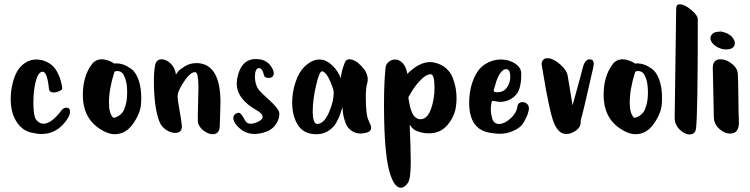

<svg xmlns="http://www.w3.org/2000/svg" viewBox="-20 -695 3502 897"><path d="M209 -278Q201 -360 179 -360H177Q157 -356 146.5 -313Q136 -270 136 -217Q136 -154 148 -137Q163 -117 183 -117Q220 -117 266 -178Q277 -192 290 -192Q307 -192 307 -173Q307 -149 275 -114Q234 -69 173 -69Q154 -69 124 -76Q81 -87 55.5 -129Q30 -171 30 -232Q30 -271 40 -310Q54 -364 83.5 -390.5Q113 -417 149 -417Q190 -417 223 -390Q240 -376 253.5 -346Q267 -316 271 -281Q271 -276 257 -269.5Q243 -263 230 -263Q212 -263 209 -278Z M514 -398Q517 -399 523 -399Q538 -399 554 -394Q570 -389 591.5 -374.5Q613 -360 626.5 -324Q640 -288 640 -235Q640 -232 639.5 -224Q639 -216 639 -212Q637 -168 602.5 -118Q568 -68 516 -68Q479 -68 432 -103Q367 -154 367 -251Q367 -337 407 -392Q425 -418 456 -418Q469 -418 483.5 -413Q498 -408 506 -403ZM509 -145Q513 -145 518 -146Q523 -147 534 -153.5Q545 -160 553 -171Q561 -182 567.5 -206Q574 -230 574 -262V-264Q574 -302 566 -325.5Q558 -349 549 -356Q540 -363 529 -363Q514 -363 514 -357Q489 -279 489 -215Q489 -165 509 -145Z M705 -392Q711 -418 735 -418Q757 -418 777.5 -398Q798 -378 802 -347Q806 -353 813 -362Q820 -371 844 -385.5Q868 -400 896 -400H907Q1010 -391 1010 -217Q1010 -196 1008.5 -162Q1007 -128 1007 -117V-113V-111Q1007 -68 974 -68Q954 -68 933.5 -83Q913 -98 906 -118Q904 -124 904 -150Q904 -166 905.5 -214Q907 -262 907 -285Q907 -355 893 -358H891Q871 -358 846 -323Q821 -288 812 -261Q810 -256 810 -244Q810 -227 818.5 -181Q827 -135 829 -112Q829 -111 829.5 -109Q830 -107 830 -106Q830 -74 798 -74Q777 -74 755 -89Q733 -104 724 -129Q699 -195 699 -317Q699 -364 705 -392Z M1245 -332Q1241 -331 1234 -331Q1216 -331 1213 -344Q1206 -377 1190 -377Q1186 -377 1182 -374Q1171 -366 1171 -336Q1171 -299 1190 -274Q1198 -264 1238.5 -227Q1279 -190 1284 -171Q1285 -168 1285 -161Q1285 -137 1266.5 -111Q1248 -85 1206 -74Q1184 -69 1171 -69Q1137 -69 1113.5 -85Q1090 -101 1079 -118Q1070 -132 1070 -144Q1070 -160 1088 -167Q1090 -168 1094 -168Q1101 -168 1107 -161Q1113 -154 1119 -142.5Q1125 -131 1128 -128Q1134 -117 1152 -117Q1167 -117 1185 -126Q1207 -136 1207 -149Q1207 -164 1179 -180Q1086 -232 1086 -306Q1086 -313 1088 -327Q1104 -416 1171 -419H1178Q1231 -419 1254 -372Q1259 -362 1259 -352Q1259 -345 1255.5 -340Q1252 -335 1248 -334Z M1591 -403Q1597 -418 1612 -418Q1638 -418 1668 -387Q1698 -356 1698 -324Q1698 -313 1696 -308Q1689 -286 1689 -242Q1689 -154 1703 -130Q1714 -108 1714 -98Q1714 -75 1673 -72Q1672 -72 1670 -71.5Q1668 -71 1667 -71Q1641 -71 1622.5 -84Q1604 -97 1596.5 -115.5Q1589 -134 1585 -152Q1581 -170 1581 -183L1580 -196V-195Q1563 -134 1540 -106Q1507 -68 1459 -68H1457Q1400 -68 1372.5 -110Q1345 -152 1345 -215Q1345 -265 1361 -312Q1377 -359 1402 -383Q1437 -417 1473 -417Q1501 -417 1526 -395Q1551 -373 1562 -351L1573 -329V-331Q1573 -357 1591 -403ZM1464 -116Q1494 -118 1516.5 -169Q1539 -220 1539 -261Q1539 -272 1536 -280Q1510 -358 1485 -362H1484Q1472 -362 1456.5 -295.5Q1441 -229 1441 -175Q1441 -116 1463 -116Z M2012 -402Q2042 -395 2063.5 -376.5Q2085 -358 2095 -332Q2105 -306 2109 -282.5Q2113 -259 2113 -234Q2113 -220 2110 -196Q2103 -149 2070 -110.5Q2037 -72 1984 -72Q1954 -72 1927 -83Q1908 -90 1894 -113Q1899 5 1899 61Q1899 139 1886 159Q1870 182 1853 182Q1826 182 1807 130Q1774 48 1774 -208Q1774 -310 1781 -376Q1782 -394 1795.5 -405.5Q1809 -417 1826 -417Q1845 -417 1861 -400.5Q1877 -384 1883 -350Q1938 -405 1990 -405Q2000 -405 2012 -402ZM1939 -138H1945Q1976 -138 1993 -184.5Q2010 -231 2010 -285Q2010 -348 1992 -348H1991Q1971 -348 1945 -321Q1919 -294 1904 -268L1888 -241Q1888 -239 1888.5 -236Q1889 -233 1889 -231Q1899 -166 1919 -148Q1929 -140 1939 -138Z M2397 -196Q2400 -218 2422 -218Q2433 -218 2442 -210Q2451 -202 2451 -189Q2451 -183 2450 -179Q2446 -165 2444.5 -159.5Q2443 -154 2432.5 -133.5Q2422 -113 2409 -102Q2396 -91 2370.5 -80.5Q2345 -70 2313 -70Q2301 -70 2273 -74Q2172 -88 2172 -214Q2172 -281 2196 -333Q2215 -376 2248.5 -396.5Q2282 -417 2320 -417Q2358 -417 2386 -398.5Q2414 -380 2415 -354V-344Q2415 -273 2385 -246Q2355 -219 2315 -219L2279 -224Q2273 -208 2273 -184Q2273 -166 2279 -143Q2286 -116 2311 -116Q2337 -116 2365 -141.5Q2393 -167 2397 -196ZM2293 -295Q2292 -291 2290 -285Q2286 -275 2286.5 -270.5Q2287 -266 2294 -265Q2296 -265 2299 -264.5Q2302 -264 2303 -264Q2333 -264 2348.5 -286.5Q2364 -309 2364 -336Q2364 -366 2350 -371Q2348 -372 2344 -372Q2330 -372 2316 -351.5Q2302 -331 2293 -295Z M2510 -397Q2514 -423 2537 -423Q2563 -423 2595 -396Q2627 -369 2632 -342L2655 -203Q2695 -347 2702 -376Q2712 -418 2735 -418Q2736 -418 2738 -417.5Q2740 -417 2741 -417Q2754 -415 2754 -396L2751 -377Q2700 -151 2694 -137Q2693 -134 2693 -126V-125Q2693 -91 2650 -74Q2639 -69 2625 -69Q2618 -69 2612 -71Q2606 -73 2601.5 -75.5Q2597 -78 2592.5 -82.5Q2588 -87 2585 -90.5Q2582 -94 2578.5 -100Q2575 -106 2573.5 -109Q2572 -112 2569.5 -117.5Q2567 -123 2567 -124Q2558 -144 2543.5 -212Q2529 -280 2520 -338Z M2947 -398Q2950 -399 2956 -399Q2971 -399 2987 -394Q3003 -389 3024.5 -374.5Q3046 -360 3059.5 -324Q3073 -288 3073 -235Q3073 -232 3072.5 -224Q3072 -216 3072 -212Q3070 -168 3035.5 -118Q3001 -68 2949 -68Q2912 -68 2865 -103Q2800 -154 2800 -251Q2800 -337 2840 -392Q2858 -418 2889 -418Q2902 -418 2916.5 -413Q2931 -408 2939 -403ZM2942 -145Q2946 -145 2951 -146Q2956 -147 2967 -153.5Q2978 -160 2986 -171Q2994 -182 3000.5 -206Q3007 -230 3007 -262V-264Q3007 -302 2999 -325.5Q2991 -349 2982 -356Q2973 -363 2962 -363Q2947 -363 2947 -357Q2922 -279 2922 -215Q2922 -165 2942 -145Z M3139 -654Q3139 -675 3156 -675Q3178 -675 3209 -649Q3240 -623 3240 -605Q3240 -168 3232 -97Q3229 -67 3202 -67Q3178 -67 3155 -90Q3132 -113 3132 -144V-145Z M3342 -548Q3355 -548 3372 -541Q3390 -534 3401.5 -520.5Q3413 -507 3413 -493Q3413 -488 3411 -482Q3402 -464 3373 -464Q3355 -464 3340 -471Q3322 -478 3310.5 -491Q3299 -504 3299 -517Q3299 -522 3302 -528Q3311 -547 3341 -547ZM3347 -418Q3373 -418 3399.5 -397Q3426 -376 3427 -349Q3429 -320 3429.5 -246.5Q3430 -173 3432 -127V-122Q3432 -71 3391 -71Q3365 -71 3340.5 -93Q3316 -115 3315 -146L3310 -380Q3311 -418 3346 -418Z"/></svg>

Font: KleponIjo
Style: Ijo
Weight: 400
Designer: Aprian Dwi Nur Sembada & Aurellia CItra
Version: Version 001.000